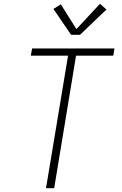

<svg xmlns="http://www.w3.org/2000/svg" viewBox="-20 -990 640 1010"><path d="M222 0 338 -697H142L149 -735H582L576 -697H380L265 0ZM354 -807 261 -943 300 -967 382 -837 506 -970 540 -940 401 -807Z"/></svg>

Font: Iosevka Curly XLtExObl
Style: Regular
Weight: 200
Width: 7
Italic angle: -9°
Monospace: yes
Designer: Belleve Invis
Foundry: Belleve Invis
Version: Version 11.0.1; ttfautohint (v1.8.3)